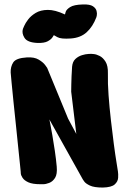

<svg xmlns="http://www.w3.org/2000/svg" viewBox="-20 -828 584 863"><path d="M413 -750Q397 -708 369.5 -683Q342 -658 298 -655Q254 -652 238 -661Q222 -670 222 -670Q222 -670 216 -660.5Q210 -651 194.5 -642.5Q179 -634 148 -635Q103 -637 90 -658Q77 -679 83 -698Q83 -698 88.5 -711Q94 -724 106.5 -740.5Q119 -757 140.5 -770Q162 -783 194.5 -783.5Q227 -784 272 -763Q272 -763 275 -774Q278 -785 295 -796Q312 -807 353 -808Q384 -809 397.5 -800Q411 -791 414 -779Q417 -767 415 -758Q413 -749 413 -750ZM162 0Q126 0 107.5 -8.5Q89 -17 81.5 -28.5Q74 -40 73.5 -48.5Q73 -57 73 -57Q73 -57 70 -87Q67 -117 62 -164.5Q57 -212 51.5 -266.5Q46 -321 40.5 -371.5Q35 -422 32 -457.5Q29 -493 28 -502Q27 -528 39.5 -547.5Q52 -567 101 -570Q134 -572 154 -560Q174 -548 183 -535.5Q192 -523 192 -523L286 -295L323 -226L300 -416Q300 -416 300.5 -449Q301 -482 304 -528Q306 -551 319 -563Q332 -575 348.5 -580Q365 -585 377.5 -585.5Q390 -586 390 -586Q390 -586 401.5 -585Q413 -584 428 -576.5Q443 -569 454.5 -550.5Q466 -532 465 -497Q464 -454 468 -399.5Q472 -345 478.5 -288Q485 -231 491.5 -181.5Q498 -132 503.5 -99Q509 -66 510 -58Q512 -46 511 -29Q510 -12 495.5 1Q481 14 442 15Q403 15 384 6Q365 -3 358.5 -12.5Q352 -22 352 -22L202 -291Q202 -291 206 -271Q210 -251 215.5 -219Q221 -187 226.5 -150Q232 -113 235 -79Q238 -45 227.5 -28.5Q217 -12 201.5 -6Q186 0 174 0Q162 0 162 0Z"/></svg>

Font: Nerko One
Style: Regular
Weight: 400
Designer: Nermin Kahrimanovic
Foundry: Nermin Kahrimanovic
Version: Version 1.101